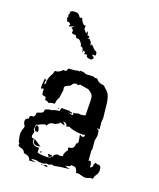

<svg xmlns="http://www.w3.org/2000/svg" viewBox="-130 -759 704 850"><g transform="rotate(20 222.0 -334.0)"><path d="M110.4 10.7Q106 -10.7 77.1 -11.7Q72.8 -28.3 50.8 -30.8L42 -37.1L44.4 -44.9Q36.6 -51.3 36.6 -62Q32.2 -74.7 32.2 -87.4Q32.2 -101.1 38.1 -115.2L40 -125.5Q30.8 -134.8 30.8 -149.4Q30.8 -158.2 45.4 -163.1L44.9 -167Q44.9 -178.7 56.6 -178.7L61 -178.2Q68.8 -184.6 68.8 -194.8L68.4 -198.7Q72.3 -201.7 77.6 -203.1Q90.8 -207 94.5 -210.7Q98.1 -214.4 98.1 -224.1Q110.4 -232.9 128.4 -232.9Q142.1 -240.2 161.6 -241.2L165.5 -256.8H206.1L205.6 -254.9Q205.6 -253.9 207 -253.9L212.9 -254.9L218.3 -248.5L200.2 -249L220.2 -243.2Q223.6 -245.1 223.6 -249L221.7 -254.9Q234.9 -254.9 242.7 -259.8L254.4 -258.3Q267.1 -258.3 276.4 -263.2L274.9 -336.9Q274.9 -358.4 258.8 -368.7L248 -375.5L207.5 -382.3L198.7 -377Q194.3 -379.9 189.5 -379.9Q176.8 -379.9 169.9 -364.3L149.9 -354.5Q144 -350.6 144 -343.8L146 -334.5L140.6 -295.9Q131.8 -283.2 131.8 -268.1L128.4 -263.2L124 -263.7Q113.8 -263.7 103.5 -257.8Q96.7 -265.1 85.4 -265.1L82.5 -278.8L66.4 -282.2Q63 -288.6 63 -304.7L61 -310.5Q54.2 -309.1 50.8 -305.7Q48.8 -309.1 48.8 -321.3L51.3 -354L60.5 -349.1Q56.2 -345.2 56.2 -338.9L57.6 -329.6L63 -334.5L62.5 -340.8Q62.5 -363.3 77.1 -385.3L81.5 -400.9Q101.6 -400.9 115.7 -418L122.6 -417Q131.8 -417 131.8 -426.3L135.3 -431.6L161.6 -433.6L183.1 -438L185.5 -434.1L186.5 -439.9H202.1Q210 -435.1 220.2 -434.6L250 -436.5Q256.8 -432.6 262.7 -432.6L269.5 -433.6Q279.8 -416 308.1 -414.6Q315.4 -406.2 321.3 -401.6Q327.1 -397 331.5 -391.1Q335.9 -385.3 339.6 -376Q343.3 -366.7 346.2 -349.1L354 -278.8L352.5 -257.8L356 -225.6L342.3 -226.6L354 -219.2L356.9 -195.8L352.5 -170.4L356 -133.8L354 -124L357.4 -78.1L363.8 -80.6Q372.6 -80.6 373.5 -52.7Q384.8 -56.6 384.8 -66.9L384.3 -70.8L391.1 -81.5L397.9 -76.2L404.8 -77.1Q418.9 -77.1 418.9 -52.7Q418.9 -42 411.1 -31Q403.3 -20 403.3 -9.3L391.1 -9.8Q378.4 -2.9 364.3 -2.9L334.5 -9.8L324.2 -8.3Q321.8 -22.5 311.5 -32.2L293 -34.2Q289.6 -23.4 269.5 -23.4Q271 -18.6 293.5 -15.1Q250.5 -11.2 223.6 -4.9L209.5 -6.8L197.3 -1.5L188 -3.4L174.3 2H152.8Q146.5 -1.5 135.3 -1.5L116.7 0Q116.7 4.9 142.6 7.8ZM175.8 -30.8Q201.2 -30.8 206.1 -50.8Q215.3 -57.1 221.2 -57.1L230 -55.7L242.7 -57.6Q243.2 -76.2 255.4 -89.8L253.4 -103.5Q279.8 -103.5 279.8 -127.9V-130.9Q287.6 -134.3 287.6 -142.6L282.2 -174.3Q291.5 -168.5 296.9 -168.5Q303.2 -168.5 304.7 -181.6Q299.8 -178.2 288.6 -178.2Q266.6 -178.2 249.5 -182.6Q232.4 -187 226.1 -190.9L212.9 -186.5Q212.4 -203.1 191.9 -203.6Q203.6 -193.8 203.6 -190.9L201.2 -189.5L181.2 -195.3L179.2 -188.5Q170.9 -186.5 163.6 -180.2H159.2Q137.2 -180.2 129.9 -161.1L124 -163.6Q113.8 -163.6 89.4 -149.4L85 -150.9L82 -128.4Q82 -123.5 88.9 -116.7Q84.5 -104 84.5 -97.2Q84.5 -87.9 92.3 -87.9L96.7 -88.4V-84.5Q96.7 -57.1 124 -57.1L131.8 -57.6L133.3 -35.6Q142.6 -30.8 175.8 -30.8ZM96.7 -120.6Q85 -120.6 85 -136.7Q85 -140.6 85.7 -143.8Q86.4 -147 91.8 -147Q101.6 -147 104 -122.1ZM120.6 -62Q100.6 -62 100.6 -84V-87.9L136.2 -64.5ZM186 -33.7 177.7 -45.4 186.5 -45.9Q199.7 -45.9 199.7 -42.5Q199.7 -39.6 186 -33.7ZM197.3 10.3H175.8L187.5 2.9Q197.3 8.3 197.3 10.3ZM168.5 9.8Q166 9.8 164.1 6.3H171.9ZM153.8 -249Q151.4 -249 149.4 -252.4H157.2ZM144 -40 143.6 -46.9 147.9 -45.9 149.4 -39.6ZM210.4 -502.9Q202.1 -502.9 192.9 -507.8L190.4 -517.6L180.2 -515.6Q177.2 -515.6 177.2 -517.6L179.7 -522.5L170.9 -530.8L167 -518.1Q166 -541.5 152.8 -543Q150.4 -543 150.4 -547.6Q150.4 -552.2 143.1 -561.3Q135.7 -570.3 127.9 -570.3L122.1 -569.3L113.8 -582L107.4 -581.5Q94.7 -581.5 94.7 -587.9L95.7 -593.8Q95.7 -600.6 84.5 -606L95.7 -616.2L72.3 -607.4L71.8 -612.8L75.2 -616.7Q75.2 -620.6 64 -626L58.1 -624L51.8 -642.1Q55.7 -643.6 55.7 -646.5L52.7 -655.3L57.6 -665.5Q57.6 -668 53.2 -668.9Q62.5 -677.7 76.7 -677.7Q86.4 -677.7 91.1 -675Q95.7 -672.4 97.9 -669.2Q100.1 -666 101.8 -663.3Q103.5 -660.6 107.4 -660.6L114.3 -663.6Q126.5 -635.3 136.7 -635.3L141.1 -637.2V-619.6L154.8 -604L156.7 -616.2Q162.6 -609.4 162.6 -602.5L162.1 -598.1L168 -598.6L174.8 -592.3L167 -584L176.8 -587.4L188 -574.2Q189.9 -560.5 192.4 -560.5L195.3 -567.9L215.8 -547.4Q228 -545.4 228 -532.7L227.1 -525.9H210.9L224.1 -514.2Q220.2 -502.9 210.4 -502.9Z"/></g></svg>

Font: Truetypewriter PolyglOTT
Style: Regular
Weight: 400
Designer: Sergey Beatoff a.k.a. Sam_T
Version: Version 3.76